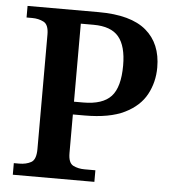

<svg xmlns="http://www.w3.org/2000/svg" viewBox="-52 -762 728 809"><g transform="rotate(5 312.5 -357.0)"><path d="M32 0V-49H55Q84 -49 105 -60.5Q126 -72 126 -117V-601Q126 -643 104.5 -654Q83 -665 56 -665H32V-714H333Q469 -714 534 -659Q599 -604 599 -503Q599 -441 571 -389Q543 -337 480 -306Q417 -275 311 -275H262V-112Q262 -70 283 -59.5Q304 -49 331 -49H377V0ZM301 -329Q383 -329 419 -368Q455 -407 455 -499Q455 -581 422.5 -620Q390 -659 316 -659H262V-329Z"/></g></svg>

Font: Noto Serif Malayalam SemiBold
Style: Regular
Weight: 600
Designer: Indian type Foundry, Jelle Bosma, Monotype Design Team
Foundry: Monotype Imaging Inc.
Version: Version 2.104; ttfautohint (v1.8.4.7-5d5b)